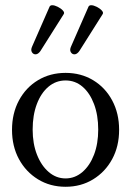

<svg xmlns="http://www.w3.org/2000/svg" viewBox="-20 -704 502 735"><path d="M231 11Q172 11 125.5 -17.5Q79 -46 52.5 -95Q26 -144 26 -207Q26 -270 52.5 -319.5Q79 -369 125.5 -397Q172 -425 231 -425Q290 -425 336.5 -397Q383 -369 409.5 -319.5Q436 -270 436 -207Q436 -144 409.5 -95Q383 -46 336.5 -17.5Q290 11 231 11ZM231 -21Q267 -21 295.5 -45.5Q324 -70 340 -112Q356 -154 356 -208Q356 -263 340 -305.5Q324 -348 296 -372Q268 -396 231 -396Q194 -396 165.5 -372Q137 -348 121 -305.5Q105 -263 105 -208Q105 -154 121.5 -112Q138 -70 166.5 -45.5Q195 -21 231 -21ZM116 -496Q107 -496 102 -504.5Q97 -513 103 -526L170 -679Q173 -684 180 -684Q189 -684 201 -678Q213 -672 220.5 -664Q228 -656 224 -650L135 -509Q126 -496 116 -496ZM265 -496Q256 -496 251 -504.5Q246 -513 252 -526L319 -679Q322 -684 329 -684Q338 -684 350 -678Q362 -672 369.5 -664Q377 -656 373 -650L284 -509Q275 -496 265 -496Z"/></svg>

Font: Junicode
Style: Regular
Weight: 400
Designer: Peter S. Baker
Version: Version 2.100; ttfautohint (v1.8.4)